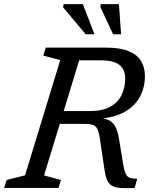

<svg xmlns="http://www.w3.org/2000/svg" viewBox="-40 -930 755 950"><path d="M405 -380.5Q466.5 -380.5 504.8 -401.5Q543 -422.5 561.2 -459.2Q579.5 -496 579.5 -542.5Q579.5 -585.5 551.2 -608.5Q523 -631.5 457.5 -631.5H306L326.5 -694.5H482.5Q553 -694.5 595.8 -677.2Q638.5 -660 657.8 -628.5Q677 -597 677 -553.5Q677 -495.5 651.5 -449.8Q626 -404 575.8 -376Q525.5 -348 452.5 -343V-346.5Q487 -343.5 506.5 -330.8Q526 -318 536 -292Q546 -266 552 -224L569 -119Q574.5 -85.5 582.2 -69.8Q590 -54 603.5 -49.8Q617 -45.5 639 -45.5L626.5 0Q582.5 2 555.2 0Q528 -2 512.2 -12Q496.5 -22 488.5 -42.5Q480.5 -63 476 -97L457 -225Q452 -266.5 444.2 -286Q436.5 -305.5 421.5 -311.2Q406.5 -317 379 -317H211.5L230.5 -380.5ZM178 -62 261.5 -39.5 249.5 0H-19.5L-7 -39.5L84 -62.5L258 -632.5L174.5 -655L186.5 -694.5H371ZM427.5 -760.5H384L272 -894L275 -909.5H370ZM559 -760.5H519.5L456.5 -895.5L458.5 -909.5H548.5Z"/></svg>

Font: Newsreader 10pt
Style: Italic
Weight: 400
Italic angle: -17°
Version: Version 1.003